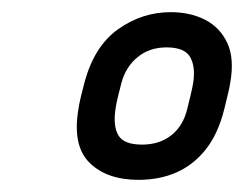

<svg xmlns="http://www.w3.org/2000/svg" viewBox="-20 -725 402 316"><path d="M208 -429Q156 -429 127.5 -457Q99 -485 109 -545Q110 -553 113.5 -567.5Q117 -582 119 -589Q135 -649 174.5 -677Q214 -705 261 -705Q293 -705 317.5 -692.5Q342 -680 354 -654.5Q366 -629 359 -589Q358 -582 354.5 -567.5Q351 -553 349 -545Q339 -505 319 -479.5Q299 -454 271 -441.5Q243 -429 208 -429ZM214 -487Q242 -487 261.5 -502Q281 -517 288 -545Q290 -553 293.5 -567.5Q297 -582 298 -589Q302 -615 293 -631Q284 -647 254 -647Q226 -647 206.5 -631Q187 -615 180 -589Q178 -582 174.5 -567.5Q171 -553 170 -545Q166 -517 175 -502Q184 -487 214 -487Z"/></svg>

Font: Rubik Light
Style: Italic
Weight: 300
Italic angle: -12°
Designer: Hubert and Fischer
Foundry: Hubert and Fischer
Version: Version 2.300;gftools[0.9.30]